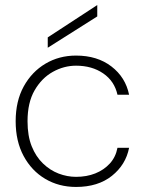

<svg xmlns="http://www.w3.org/2000/svg" viewBox="-20 -728 574 760"><path d="M281 12Q213 12 159 -20Q105 -52 73.5 -110.5Q42 -169 42 -248Q42 -328 74 -386Q106 -444 160 -476Q214 -508 281 -508Q365 -508 421 -465Q477 -422 491 -353H445Q433 -407 388.5 -437.5Q344 -468 281 -468Q233 -468 189 -443.5Q145 -419 117 -370.5Q89 -322 89 -248Q89 -190 105.5 -149Q122 -108 150 -81Q178 -54 212 -41Q246 -28 281 -28Q323 -28 357 -41.5Q391 -55 414.5 -80.5Q438 -106 445 -143H491Q478 -76 423 -32Q368 12 281 12ZM169 -539V-580L365 -708V-663Z"/></svg>

Font: DM Sans 28pt ExtraLight
Style: Regular
Weight: 250
Version: Version 4.004;gftools[0.9.30]